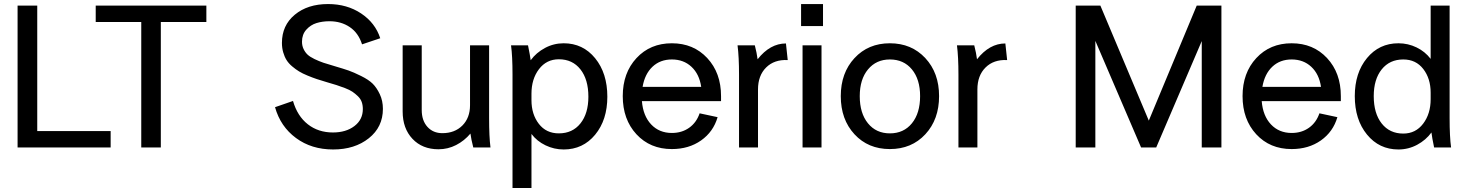

<svg xmlns="http://www.w3.org/2000/svg" viewBox="-20 -729 7243 949"><path d="M66.9 0V-701.2H164.1V-81.1H526.9V0Z M678.2 0V-620.1H453.1V-701.2H1000V-620.1H774.9V0Z M1601.6 -709Q1695.3 -709 1765.1 -662.4Q1835 -615.7 1859.4 -540L1769.5 -509.8Q1751.5 -566.4 1708.7 -595.2Q1666 -624 1608.4 -624Q1573.7 -624 1544.4 -615Q1515.1 -606 1493.9 -582.3Q1472.7 -558.6 1472.7 -522.9Q1472.7 -502.9 1480.5 -486.6Q1488.3 -470.2 1500.2 -459Q1512.2 -447.8 1534.7 -437Q1557.1 -426.3 1578.6 -418.9Q1600.1 -411.6 1634.3 -401.9Q1679.2 -388.7 1703.1 -380.4Q1727.1 -372.1 1764.6 -353.5Q1802.2 -335 1822 -315.4Q1841.8 -295.9 1857.2 -263.4Q1872.6 -231 1872.6 -190.9Q1872.6 -101.1 1803 -45.7Q1733.4 9.8 1626.5 9.8Q1519.5 9.8 1442.9 -46.9Q1366.2 -103.5 1339.4 -199.2L1428.2 -230Q1449.7 -155.3 1501.5 -114.7Q1553.2 -74.2 1625.5 -74.2Q1690.4 -74.2 1731.9 -106Q1773.4 -137.7 1773.4 -189.9Q1773.4 -209.5 1767.8 -225.1Q1762.2 -240.7 1749 -253.4Q1735.8 -266.1 1722.2 -275.4Q1708.5 -284.7 1685.1 -293.7Q1661.6 -302.7 1643.1 -308.6Q1624.5 -314.5 1594.2 -323.2Q1565.4 -331.5 1545.2 -338.4Q1524.9 -345.2 1500 -355.5Q1475.1 -365.7 1458.3 -376Q1441.4 -386.2 1424.1 -400.9Q1406.7 -415.5 1396.5 -431.9Q1386.2 -448.2 1379.9 -470Q1373.5 -491.7 1373.5 -517.1Q1373.5 -603.5 1437 -656.2Q1500.5 -709 1601.6 -709Z M2404.3 0H2319.3Q2308.6 -42 2305.2 -68.8Q2275.4 -33.2 2234.6 -12.2Q2193.8 8.8 2147.5 8.8Q2067.4 8.8 2018.8 -42.7Q1970.2 -94.2 1970.2 -178.2V-504.9H2064.5V-185.1Q2064.5 -133.3 2092.5 -102.1Q2120.6 -70.8 2166.5 -70.8Q2227.5 -70.8 2265.4 -108.6Q2303.2 -146.5 2303.2 -209V-504.9H2397.5V-145Q2397.5 -53.2 2404.3 0Z M2606.9 -66.9V200.2H2513.2V-359.9Q2513.2 -452.1 2505.9 -504.9H2589.8Q2600.1 -454.6 2603 -431.2Q2630.4 -468.8 2673.6 -491.9Q2716.8 -515.1 2766.1 -515.1Q2861.3 -515.1 2921.6 -441.2Q2981.9 -367.2 2981.9 -251Q2981.9 -136.2 2921.6 -63.2Q2861.3 9.8 2766.1 9.8Q2718.8 9.8 2676.3 -10.7Q2633.8 -31.2 2606.9 -66.9ZM2606.9 -266.1V-233.9Q2606.9 -164.1 2643.3 -116.9Q2679.7 -69.8 2742.2 -69.8Q2809.6 -69.8 2848.9 -118.9Q2888.2 -168 2888.2 -251Q2888.2 -336.4 2848.9 -386.2Q2809.6 -436 2742.2 -436Q2681.2 -436 2644 -387.2Q2606.9 -338.4 2606.9 -266.1Z M3058.1 -253.9Q3058.1 -368.7 3126 -441.9Q3193.8 -515.1 3300.8 -515.1Q3407.7 -515.1 3475.8 -441.9Q3543.9 -368.7 3543.9 -253.9V-229H3152.8Q3158.7 -156.2 3198.5 -114Q3238.3 -71.8 3300.8 -71.8Q3350.1 -71.8 3386.2 -97.4Q3422.4 -123 3438 -168.9L3526.9 -149.9Q3505.9 -77.6 3445.3 -34.9Q3384.8 7.8 3300.8 7.8Q3193.4 7.8 3125.7 -65.4Q3058.1 -138.7 3058.1 -253.9ZM3300.8 -435.1Q3243.2 -435.1 3205.1 -399.2Q3167 -363.3 3156.2 -299.8H3445.8Q3436.5 -362.8 3397.7 -398.9Q3358.9 -435.1 3300.8 -435.1Z M3625.5 -504.9H3710.9Q3720.7 -466.8 3724.6 -436Q3786.1 -514.2 3864.7 -514.2L3873.5 -432.1Q3807.1 -435.5 3766.8 -395.5Q3726.6 -355.5 3726.6 -287.1V0H3632.8V-359.9Q3632.8 -447.8 3625.5 -504.9Z M3946.8 0V-504.9H4040.5V0ZM3939.5 -600.1V-709H4047.9V-600.1Z M4621.6 -253.9Q4621.6 -138.7 4553.7 -65.4Q4485.8 7.8 4378.4 7.8Q4271 7.8 4203.4 -65.4Q4135.7 -138.7 4135.7 -253.9Q4135.7 -368.7 4203.6 -441.9Q4271.5 -515.1 4378.4 -515.1Q4485.4 -515.1 4553.5 -441.9Q4621.6 -368.7 4621.6 -253.9ZM4229.5 -253.9Q4229.5 -169.4 4270 -119.6Q4310.5 -69.8 4378.4 -69.8Q4446.8 -69.8 4487.3 -119.6Q4527.8 -169.4 4527.8 -253.9Q4527.8 -336.9 4487.3 -386Q4446.8 -435.1 4378.4 -435.1Q4311 -435.1 4270.3 -386Q4229.5 -336.9 4229.5 -253.9Z M4710 -504.9H4795.4Q4805.2 -466.8 4809.1 -436Q4870.6 -514.2 4949.2 -514.2L4958 -432.1Q4891.6 -435.5 4851.3 -395.5Q4811 -355.5 4811 -287.1V0H4717.3V-359.9Q4717.3 -447.8 4710 -504.9Z M5296.9 0V-701.2H5418.9L5658.2 -132.8L5895 -701.2H6017.1V0H5919.9V-525.9L5694.8 0H5620.1L5394 -526.9V0Z M6121.6 -253.9Q6121.6 -368.7 6189.5 -441.9Q6257.3 -515.1 6364.3 -515.1Q6471.2 -515.1 6539.3 -441.9Q6607.4 -368.7 6607.4 -253.9V-229H6216.3Q6222.2 -156.2 6262 -114Q6301.8 -71.8 6364.3 -71.8Q6413.6 -71.8 6449.7 -97.4Q6485.8 -123 6501.5 -168.9L6590.3 -149.9Q6569.3 -77.6 6508.8 -34.9Q6448.2 7.8 6364.3 7.8Q6256.8 7.8 6189.2 -65.4Q6121.6 -138.7 6121.6 -253.9ZM6364.3 -435.1Q6306.6 -435.1 6268.6 -399.2Q6230.5 -363.3 6219.7 -299.8H6509.3Q6500 -362.8 6461.2 -398.9Q6422.4 -435.1 6364.3 -435.1Z M7051.3 -438V-701.2H7145V-145Q7145 -52.7 7152.3 0H7068.4Q7058.1 -49.3 7055.2 -74.2Q7027.8 -36.6 6984.6 -13.4Q6941.4 9.8 6892.1 9.8Q6796.9 9.8 6736.6 -64Q6676.3 -137.7 6676.3 -253.9Q6676.3 -368.7 6736.6 -441.9Q6796.9 -515.1 6892.1 -515.1Q6939.5 -515.1 6981.7 -494.6Q7023.9 -474.1 7051.3 -438ZM7051.3 -238.8V-271Q7051.3 -340.8 7014.9 -387.9Q6978.5 -435.1 6916 -435.1Q6848.6 -435.1 6809.3 -386Q6770 -336.9 6770 -253.9Q6770 -168.5 6809.3 -118.7Q6848.6 -68.8 6916 -68.8Q6977.1 -68.8 7014.2 -117.7Q7051.3 -166.5 7051.3 -238.8Z"/></svg>

Font: LT Superior Med
Style: Regular
Weight: 500
Designer: Daniel Lyons
Foundry: LyonsType
Version: Version 1.000